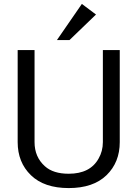

<svg xmlns="http://www.w3.org/2000/svg" viewBox="-20 -946 700 978"><path d="M156 -691V-222Q156 -146 209 -99Q251 -61 330 -61Q439 -61 482 -138Q504 -176 504 -222V-691H590V-222Q590 -119 522.5 -53.5Q455 12 330 12Q205 12 137.5 -53.5Q70 -119 70 -222V-691ZM334 -742H270L397 -926L469 -872Z"/></svg>

Font: Average Sans
Style: Regular
Weight: 400
Designer: Eduardo Rodriguez Tunni
Foundry: Eduardo Rodriguez Tunni
Version: Version 1.001